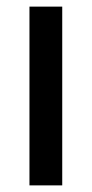

<svg xmlns="http://www.w3.org/2000/svg" viewBox="-20 -560 277 580"><path d="M168 0V-540H69V0Z"/></svg>

Font: Noto Sans Gurmukhi UI Condensed Medium
Style: Regular
Weight: 500
Width: 3
Designer: Jelle Bosma - Monotype Design Team
Foundry: Monotype Imaging Inc.
Version: Version 2.004